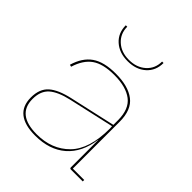

<svg xmlns="http://www.w3.org/2000/svg" viewBox="-207 -885 1025 1025"><g transform="rotate(45 305.5 -372.5)"><path d="M578 -11V0H488Q480 0 480 -9V-215H479Q465 -108 399 -50.5Q333 7 225 7Q146 7 105.5 -25Q65 -57 65 -121Q65 -186 102.5 -219.5Q140 -253 221 -271L480 -329V-364Q480 -448 432 -484.5Q384 -521 296 -521Q211 -521 166.5 -489.5Q122 -458 101 -389L89 -392Q110 -464 158.5 -498Q207 -532 296 -532Q390 -532 441 -493Q492 -454 492 -365V-11ZM481 -302 480 -319 222 -261Q147 -244 112 -213Q77 -182 77 -122Q77 -4 226 -4Q340 -4 410.5 -75.5Q481 -147 481 -302ZM293 -623Q230 -623 190.5 -658.5Q151 -694 151 -752H162Q162 -700 198.5 -666.5Q235 -633 293 -633Q351 -633 388 -666Q425 -699 425 -752H436Q436 -694 396.5 -658.5Q357 -623 293 -623Z"/></g></svg>

Font: Hepta Slab Thin
Style: Regular
Weight: 250
Designer: Michael LaGattuta
Foundry: Michael LaGattuta
Version: Version 1.100; ttfautohint (v1.8) -l 8 -r 50 -G 200 -x 14 -D